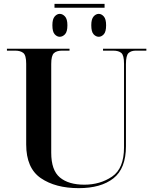

<svg xmlns="http://www.w3.org/2000/svg" viewBox="-20 -967 805 997"><path d="M389 10Q504 10 569 -41Q634 -92 634 -208V-634Q634 -679 647.5 -691.5Q661 -704 685 -704H740V-714H515V-704H568Q596 -704 610 -692Q624 -680 624 -637V-202Q624 -92 562 -50Q500 -8 418 -8Q336 -8 291 -45.5Q246 -83 246 -174V-635Q246 -678 260 -691Q274 -704 302 -704H341V-714H16V-704H59Q86 -704 101 -692Q116 -680 116 -636V-217Q116 -94 192 -42Q268 10 389 10ZM263 -927H523V-947H263ZM290 -776Q305 -776 317.5 -789Q330 -802 330 -836Q330 -868 317.5 -881.5Q305 -895 290 -895Q276 -895 264 -881.5Q252 -868 252 -836Q252 -802 264 -789Q276 -776 290 -776ZM493 -776Q507 -776 519 -789Q531 -802 531 -836Q531 -868 519 -881.5Q507 -895 493 -895Q478 -895 466 -881.5Q454 -868 454 -836Q454 -802 466 -789Q478 -776 493 -776Z"/></svg>

Font: Noto Serif Display Semi
Style: Regular
Weight: 600
Designer: Monotype Design Team
Foundry: Monotype Imaging Inc.
Version: Version 1.900